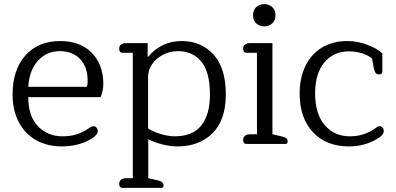

<svg xmlns="http://www.w3.org/2000/svg" viewBox="-20 -698 1918 931"><path d="M41 -240Q41 -359 103 -429Q165 -499 272 -499Q369 -499 425 -442Q481 -385 481 -290Q481 -259 468 -227H117Q117 -135 164 -86Q211 -37 283 -37Q321 -37 351.5 -46.5Q382 -56 412 -77Q414 -78 420.5 -82Q427 -86 433 -86Q442 -86 448 -79Q454 -72 454 -62Q454 -44 423 -25Q361 12 280 12Q209 12 155 -18.5Q101 -49 71 -106Q41 -163 41 -240ZM401 -277Q405 -286 405 -305Q405 -374 368 -412Q331 -450 270 -450Q206 -450 164 -403.5Q122 -357 117 -277Z M558 193Q558 180 567.5 173Q577 166 593 166H624V-442H574Q558 -442 558 -462Q558 -476 567.5 -482.5Q577 -489 593 -489H696V-423H699Q729 -460 770.5 -479.5Q812 -499 861 -499Q956 -499 1015.5 -433.5Q1075 -368 1075 -240Q1075 -117 1011 -52.5Q947 12 839 12Q807 12 768.5 2.5Q730 -7 699 -23V166L747 177Q773 183 773 201Q773 213 762 213H574Q558 213 558 193ZM998 -239Q998 -349 956 -399.5Q914 -450 843 -450Q805 -450 771.5 -433Q738 -416 718 -387.5Q698 -359 698 -325V-75Q723 -59 760 -48Q797 -37 827 -37Q914 -37 956 -89.5Q998 -142 998 -239Z M1207 -624Q1207 -649 1222.5 -663.5Q1238 -678 1261 -678Q1284 -678 1300 -663.5Q1316 -649 1316 -624Q1316 -599 1300 -584.5Q1284 -570 1261 -570Q1238 -570 1222.5 -584.5Q1207 -599 1207 -624ZM1159 -20Q1159 -33 1168.5 -40Q1178 -47 1194 -47H1226V-442H1175Q1159 -442 1159 -462Q1159 -476 1168.5 -482.5Q1178 -489 1194 -489H1301V-47L1348 -36Q1362 -33 1368.5 -27.5Q1375 -22 1375 -12Q1375 0 1363 0H1175Q1159 0 1159 -20Z M1433 -244Q1433 -322 1462 -380Q1491 -438 1543 -468.5Q1595 -499 1664 -499Q1713 -499 1761 -481Q1809 -463 1834 -439V-350Q1834 -344 1830 -340.5Q1826 -337 1818 -337Q1808 -337 1802 -343.5Q1796 -350 1793 -365L1784 -414Q1766 -430 1735 -439.5Q1704 -449 1672 -449Q1598 -449 1553 -395.5Q1508 -342 1508 -244Q1508 -146 1554.5 -91.5Q1601 -37 1677 -37Q1745 -37 1800 -76Q1802 -77 1808 -81.5Q1814 -86 1820 -86Q1829 -86 1835 -79Q1841 -72 1841 -62Q1841 -43 1808 -24Q1746 12 1673 12Q1562 12 1497.5 -57Q1433 -126 1433 -244Z"/></svg>

Font: Maitree
Style: Regular
Weight: 400
Designer: CadsonDemak Team
Foundry: CadsonDemak
Version: Version 1.000